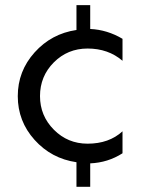

<svg xmlns="http://www.w3.org/2000/svg" viewBox="-20 -722 562 743"><path d="M318.8 -534.2Q241.7 -534.2 188.2 -480.5Q134.8 -426.8 134.8 -350.1Q134.8 -273.9 188.5 -220Q242.2 -166 318.8 -166Q401.9 -166 454.1 -213.9V-128.9Q397.9 -92.8 329.1 -89.8V1H275.9V-94.2Q178.7 -108.4 113.8 -180.7Q48.8 -252.9 48.8 -349.9Q48.8 -446.8 114 -519.3Q179.2 -591.8 275.9 -606V-702.1H329.1V-609.9Q395 -606.9 454.1 -571.8V-486.8Q398.9 -534.2 318.8 -534.2Z"/></svg>

Font: Oakes Grotesk
Style: Regular
Weight: 400
Designer: Samuel Oakes
Foundry: Samuel Oakes
Version: Version 1.0 | wf-rip DC20170320